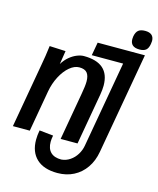

<svg xmlns="http://www.w3.org/2000/svg" viewBox="-136 -840 942 1142"><g transform="rotate(15 334.5 -269.0)"><path d="M154.5 48Q154.5 20.5 160.5 -10.5L246 -1.5Q241.5 20.5 241.5 38Q241.5 80 264.2 102Q287 124 330 123.5Q359 121 383.2 104.5Q407.5 88 423.2 62.2Q439 36.5 444 7.5L537.5 -523H344.5L359 -604H650L540 19.5Q530 77 500.8 119.2Q471.5 161.5 427.2 184.2Q383 207 327.5 207Q243.5 207 199 165.2Q154.5 123.5 154.5 48ZM88.5 -510.5 187.5 -506 174.5 -423Q191.5 -451 214.2 -469.8Q237 -488.5 259.8 -497.2Q282.5 -506 301 -506Q459.5 -506 459.5 -366Q459.5 -341.5 454 -309.5L398.5 6H294.5L345.5 -284.5Q355 -336.5 355 -364Q355 -398.5 340.8 -416.2Q326.5 -434 292.5 -434Q262.5 -434 232.8 -409Q203 -384 180.5 -341Q158 -298 149 -247.5L104.5 6H0.5L70 -389.5Q76 -421 80 -448.5Q84 -476 88.5 -510.5ZM552.5 -678Q552.5 -686 554 -695.5Q559 -722 573 -733.5Q587 -745 614.5 -745Q641.5 -745 655.2 -732.8Q669 -720.5 669 -697Q669 -691.5 667 -678.5Q662.5 -651.5 649 -640.2Q635.5 -629 609 -629Q552.5 -629 552.5 -678Z"/></g></svg>

Font: JuliaMono BoldItalic
Style: Regular
Weight: 700
Italic angle: -9°
Monospace: yes
Designer: cormullion
Foundry: corm
Version: Version 0.049; ttfautohint (v1.8.4)